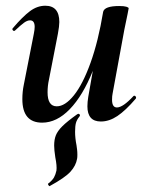

<svg xmlns="http://www.w3.org/2000/svg" viewBox="-20 -415 516 670"><path d="M149 225Q163 214 168.5 204Q174 194 177 180Q179 164 173 134Q169 108 169 93Q169 72 175 57Q181 42 197.5 25.5Q214 9 249 -16L253 -18Q257 -18 258.5 -14.5Q260 -11 257 -8Q248 3 245 14Q242 25 242 45Q242 67 247 92Q248 99 249 107Q250 115 250 125Q250 135 249 139Q245 163 226 184Q207 205 154 234Q152 236 149 231Q146 226 149 225ZM58 -69Q58 -95 63 -119L98 -297Q101 -312 101 -321Q101 -344 85 -344Q75 -344 63.5 -335.5Q52 -327 33 -309Q31 -307 29 -307Q26 -307 24 -310.5Q22 -314 25 -317Q59 -357 84.5 -376Q110 -395 138 -395Q187 -395 187 -338Q187 -324 182 -297L151 -138Q146 -116 146 -93Q146 -44 178 -44Q207 -44 238 -82.5Q269 -121 296 -196Q323 -271 340 -374L358 -373Q339 -255 304 -168Q269 -81 223.5 -34Q178 13 127 13Q58 13 58 -69ZM285 -44Q285 -59 288 -77L340 -374Q345 -394 396 -394Q413 -394 421 -391.5Q429 -389 429 -386L425 -365Q415 -318 414 -312L373 -89Q371 -80 371 -67Q371 -40 388 -40Q409 -40 446 -80Q447 -81 449 -81Q452 -81 454 -77.5Q456 -74 454 -71Q418 -29 389.5 -10Q361 9 332 9Q285 9 285 -44Z"/></svg>

Font: Cormorant Infant
Style: Bold Italic
Weight: 700
Italic angle: -10°
Designer: Christian Thalmann (Catharsis Fonts)
Foundry: Catharsis Fonts
Version: Version 4.000